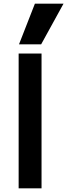

<svg xmlns="http://www.w3.org/2000/svg" viewBox="-20 -1020 364 1040"><path d="M81 -730H205V0H81ZM83 -780 169 -1000H324L203 -780Z"/></svg>

Font: Enso SemiBold
Style: Regular
Weight: 600
Designer: Coji Morishita
Foundry: UNDERFOREST DESIGN
Version: Version 1.000